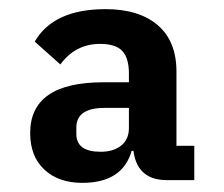

<svg xmlns="http://www.w3.org/2000/svg" viewBox="-20 -724 489 420"><path d="M160 -324Q108 -324 77 -353Q46 -382 46 -433Q46 -544 206 -544H262V-563Q262 -597 247.5 -612.5Q233 -628 199 -628Q145 -628 112 -583L56 -633Q97 -704 211 -704Q284 -704 325 -669Q366 -634 366 -567V-405H405V-330H345Q284 -330 273 -387L272 -394H268Q248 -324 160 -324ZM200 -392Q228 -392 245 -405.5Q262 -419 262 -444V-488H209Q147 -488 147 -445V-431Q147 -392 200 -392Z"/></svg>

Font: Anuphan
Style: Bold
Weight: 700
Designer: Mike Abbink, Paul van der Laan, Pieter van Rosmalen, Mint Tantisuwanna
Foundry: Bold Monday; Cadson Demak
Version: Version 3.002;hotconv 1.0.109;makeotfexe 2.5.65596